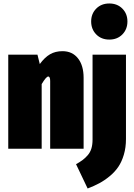

<svg xmlns="http://www.w3.org/2000/svg" viewBox="-20 -845 763 1091"><path d="M498 -723.1Q498 -767.1 526.9 -796.1Q555.7 -825.2 601.1 -825.2Q646.5 -825.2 675.3 -796.1Q704.1 -767.1 704.1 -723.1Q704.1 -678.7 675.3 -649.4Q646.5 -620.1 601.1 -620.1Q555.7 -620.1 526.9 -649.4Q498 -678.7 498 -723.1ZM455.1 0H265.1V-384.8Q265.1 -410.2 253.9 -410.2Q242.7 -410.2 216.8 -367.2V0H26.9V-534.2H192.9L206.1 -481Q233.9 -519 264.2 -536.6Q294.4 -554.2 335 -554.2Q391.1 -554.2 423.1 -513.4Q455.1 -472.7 455.1 -402.8ZM505.9 -51.8V-534.2H695.8V-55.2Q695.8 -6.8 683.8 33.7Q671.9 74.2 652.3 103Q632.8 131.8 603.5 156Q574.2 180.2 544.7 196Q515.1 211.9 478 226.1L412.1 87.9Q435.5 74.7 450.2 63.7Q464.8 52.7 478.8 36.6Q492.7 20.5 499.3 -1.2Q505.9 -22.9 505.9 -51.8Z"/></svg>

Font: Fira Sans Compressed Heavy
Style: Regular
Weight: 900
Width: 1
Designer: Carrois Corporate & Edenspiekermann AG
Foundry: Carrois Corporate GbR & Edenspiekermann AG
Version: Version 4.203;PS 004.203;hotconv 1.0.88;makeotf.lib2.5.64775